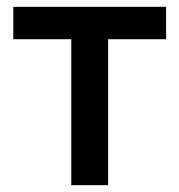

<svg xmlns="http://www.w3.org/2000/svg" viewBox="-20 -543 526 563"><path d="M297 -428V0H189V-428H19V-523H467V-428Z"/></svg>

Font: Raleway
Style: Regular
Weight: 600
Designer: Matt McInerney, Pablo Impallari, Rodrigo Fuenzalida
Foundry: Matt McInerney, Pablo Impallari, Rodrigo Fuenzalida
Version: Version 1.000;PS 001.001;hotconv 1.0.56; ttfautohint (v1.5)